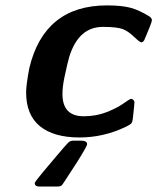

<svg xmlns="http://www.w3.org/2000/svg" viewBox="-20 -495 579 707"><path d="M76.2 -154.8Q76.2 -181.6 87.9 -244.1Q143.1 -475.1 374 -475.1Q429.2 -475.1 461.7 -466.1Q494.1 -457 530.8 -434.1L536.1 -429.2L539.1 -423.8V-418.9Q538.1 -409.2 511.2 -347.2Q506.3 -339.4 501 -338.9Q495.1 -338.9 473.1 -359.9Q451.2 -380.9 431.2 -388.2Q409.2 -396 358.9 -396Q269 -396 234.9 -285.2Q229 -266.1 216.8 -208Q210 -174.8 210 -148.9Q210 -66.9 288.1 -66.9Q333 -66.9 371.1 -81.5Q409.2 -96.2 433.1 -113Q457 -129.9 461.9 -130.9H464.8Q474.6 -127 475.1 -118.2Q475.1 -112.3 469.2 -59.1Q467.3 -43.9 462.6 -39.6Q458 -35.2 440.9 -26.9Q359.9 11.2 272.9 11.2Q177.7 11.2 127 -30.3Q76.2 -71.8 76.2 -154.8ZM107.9 179.2Q107.9 175.3 136.2 141.1Q157.2 116.2 186 82Q223.1 38.1 231 30.5Q238.8 22.9 250 22.9H277.8Q300.8 22.9 300.8 36.1Q300.8 43 263.2 103Q236.3 145 215.8 175.8Q209 187 204.6 189.5Q200.2 191.9 189.9 191.9H127Q107.9 192.4 107.9 179.2Z"/></svg>

Font: CMU Sans Serif
Style: BoldOblique
Weight: 700
Italic angle: -12°
Version: Version 0.7.0